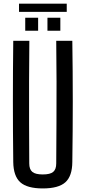

<svg xmlns="http://www.w3.org/2000/svg" viewBox="-20 -1023 468 1050"><path d="M214 7.5Q128.5 7.5 91 -26.2Q53.5 -60 52.5 -137Q50.5 -304 50.5 -468.8Q50.5 -633.5 52.5 -800H140.5Q139.5 -689 139 -577Q138.5 -465 139 -352.8Q139.5 -240.5 140 -129Q140 -97 156.8 -83Q173.5 -69 214 -69Q254.5 -69 271 -83Q287.5 -97 287.5 -129Q288 -240.5 288.8 -352.8Q289.5 -465 289.2 -577Q289 -689 287.5 -800H375.5Q378 -633.5 378 -468.8Q378 -304 375.5 -137Q375 -60 337.5 -26.2Q300 7.5 214 7.5ZM239.5 -855V-926H310V-855ZM118 -855V-926H188.5V-855ZM84 -1003H345V-958H84Z"/></svg>

Font: Big Shoulders Text Thin Medium
Style: Regular
Weight: 500
Version: Version 2.002